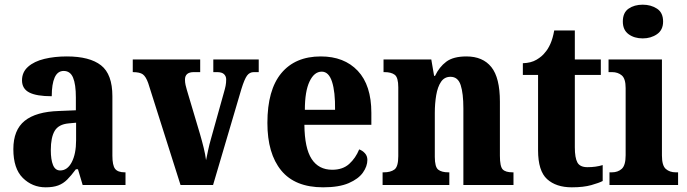

<svg xmlns="http://www.w3.org/2000/svg" viewBox="-20 -790 2933 820"><path d="M175 10Q118 10 77.5 -30Q37 -70 37 -153Q37 -235 85.5 -274Q134 -313 232 -316L304 -319V-374Q304 -430 292 -458.5Q280 -487 252 -487Q226 -487 213.5 -459Q201 -431 201 -379Q136 -379 105 -395Q74 -411 74 -447Q74 -482 100 -505Q126 -528 169.5 -538.5Q213 -549 265 -549Q363 -549 411.5 -511Q460 -473 460 -379V-125Q460 -84 471.5 -69Q483 -54 513 -54H516V0H333L313 -67H304Q284 -40 267 -23Q250 -6 228.5 2Q207 10 175 10ZM237 -62Q268 -62 286.5 -97.5Q305 -133 305 -191V-266L273 -263Q230 -259 213.5 -231Q197 -203 197 -149Q197 -108 206.5 -85Q216 -62 237 -62Z M613 -435Q603 -463 590 -472.5Q577 -482 547 -482V-536H835V-482H808Q770 -482 770 -450Q770 -438 772.5 -427Q775 -416 778 -406L834 -218Q843 -187 850 -158.5Q857 -130 860 -106Q864 -125 869 -149Q874 -173 881 -197L936 -394Q941 -411 943.5 -423.5Q946 -436 946 -451Q946 -464 937 -473Q928 -482 907 -482H891V-536H1085V-482H1064Q1046 -482 1035 -467Q1024 -452 1011 -410L890 0H751Z M1360 10Q1240 10 1181 -62Q1122 -134 1122 -265Q1122 -406 1181.5 -477.5Q1241 -549 1350 -549Q1450 -549 1508 -487.5Q1566 -426 1566 -308V-257H1280Q1281 -157 1311 -111Q1341 -65 1399 -65Q1444 -65 1471.5 -90Q1499 -115 1514 -152Q1528 -147 1538.5 -135.5Q1549 -124 1549 -107Q1549 -80 1530 -53Q1511 -26 1469.5 -8Q1428 10 1360 10ZM1411 -321Q1412 -398 1398 -441Q1384 -484 1354 -484Q1322 -484 1302 -442Q1282 -400 1282 -321Z M1614 0V-54H1619Q1648 -54 1664.5 -66Q1681 -78 1681 -123V-417Q1681 -459 1666 -470.5Q1651 -482 1622 -482H1618V-536H1822L1834 -466H1838Q1856 -504 1886 -526.5Q1916 -549 1972 -549Q2042 -549 2078.5 -503.5Q2115 -458 2115 -356V-125Q2115 -79 2127 -66.5Q2139 -54 2169 -54H2173V0H1959V-327Q1959 -391 1947.5 -426.5Q1936 -462 1904 -462Q1878 -462 1863.5 -440.5Q1849 -419 1843 -383.5Q1837 -348 1837 -308V-120Q1837 -77 1851.5 -65.5Q1866 -54 1895 -54H1899V0Z M2422 10Q2355 10 2316.5 -25Q2278 -60 2278 -148V-470H2213V-520Q2248 -521 2271.5 -535Q2295 -549 2307 -565Q2320 -579 2330.5 -602.5Q2341 -626 2347 -660H2435V-536H2546V-470H2435V-161Q2435 -116 2446 -96Q2457 -76 2489 -76Q2525 -76 2554 -85V-17Q2539 -9 2505.5 0.5Q2472 10 2422 10Z M2725 -626Q2689 -626 2664.5 -644Q2640 -662 2640 -698Q2640 -736 2664.5 -753Q2689 -770 2725 -770Q2760 -770 2786 -753Q2812 -736 2812 -698Q2812 -662 2786 -644Q2760 -626 2725 -626ZM2583 0V-54H2593Q2619 -54 2635.5 -69Q2652 -84 2652 -127V-414Q2652 -454 2635.5 -468Q2619 -482 2594 -482H2579V-536H2807V-126Q2807 -83 2823.5 -68.5Q2840 -54 2866 -54H2876V0Z"/></svg>

Font: Noto Serif Ethiopic Condensed ExtraBold
Style: Regular
Weight: 800
Width: 3
Designer: Monotype Design Team
Foundry: Monotype Imaging Inc.
Version: Version 2.102; ttfautohint (v1.8.4.7-5d5b)